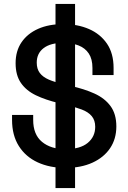

<svg xmlns="http://www.w3.org/2000/svg" viewBox="-20 -836 649 972"><path d="M311 14Q232 14 171 -14Q110 -42 75.5 -96.5Q41 -151 41 -229V-254H148V-229Q148 -155 192.5 -118Q237 -81 311 -81Q386 -81 424 -112.5Q462 -144 462 -194Q462 -227 444.5 -248Q427 -269 394 -281.5Q361 -294 315 -305L278 -314Q211 -330 162 -353.5Q113 -377 86 -416Q59 -455 59 -516Q59 -578 89 -622Q119 -666 173 -690Q227 -714 300 -714Q373 -714 430.5 -689Q488 -664 521.5 -615Q555 -566 555 -492V-456H448V-492Q448 -537 429.5 -565Q411 -593 377.5 -606Q344 -619 300 -619Q236 -619 201 -592.5Q166 -566 166 -519Q166 -487 181.5 -466.5Q197 -446 227 -433Q257 -420 301 -410L338 -401Q406 -386 458 -362.5Q510 -339 539.5 -299Q569 -259 569 -196Q569 -133 537.5 -86Q506 -39 448 -12.5Q390 14 311 14ZM261 116V-816H360V116Z"/></svg>

Font: Space Grotesk Medium
Style: Regular
Weight: 500
Designer: Florian Karsten
Foundry: Florian Karsten
Version: Version 2.000